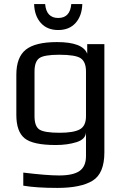

<svg xmlns="http://www.w3.org/2000/svg" viewBox="-20 -700 609 940"><path d="M491 -484V46Q491 149 433.5 184.5Q376 220 261 220Q158 220 94 209V145Q209 159 269 159Q338 159 369.5 137Q401 115 401 64V-52Q399 -18 354.5 -4Q310 10 253 10Q141 10 100.5 -23Q60 -56 60 -137V-334Q60 -420 106.5 -457Q153 -494 259 -494Q385 -494 407 -437V-484ZM401 -131V-350Q401 -397 375.5 -414.5Q350 -432 270 -432Q195 -432 172 -415Q149 -398 149 -350V-131Q149 -81 173.5 -65.5Q198 -50 272 -50Q340 -50 370.5 -66.5Q401 -83 401 -131ZM147 -680H201Q207 -612 265 -612Q323 -612 329 -680H383Q381 -622 350 -587.5Q319 -553 265 -553Q211 -553 180 -587.5Q149 -622 147 -680Z"/></svg>

Font: Play
Style: Regular
Weight: 400
Designer: Jonas Hecksher
Foundry: Jonas Hecksher, Playtypeª, e-types AS
Version: Version 1.002